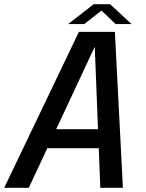

<svg xmlns="http://www.w3.org/2000/svg" viewBox="-41 -890 694 910"><path d="M-21 0 333 -739H503.5L541.5 0H434.5L408 -670.5H409L95.5 0ZM134 -187.5 151.5 -277.5H488L470 -187.5ZM282 -776 403 -870H481L582.5 -776H507L426 -853H456.5L358.5 -776Z"/></svg>

Font: Epilogue Medium
Style: Italic
Weight: 500
Italic angle: -12°
Designer: Tyler Finck
Foundry: Etcetera Type Co
Version: Version 2.112